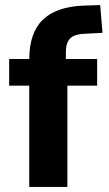

<svg xmlns="http://www.w3.org/2000/svg" viewBox="-20 -735 429 755"><path d="M95 0V-398H16V-503H133L95 -461V-501Q95 -606 148.5 -657.5Q202 -709 309 -713L374 -715L383 -606L310 -602Q289 -601 273 -595Q257 -589 248 -573.5Q239 -558 239 -528V-479L205 -503H362V-398H245V0Z"/></svg>

Font: Nunito Sans 7pt Condensed ExtraBold
Style: Regular
Weight: 800
Width: 3
Designer: Vernon Adams
Foundry: Vernon Adams
Version: Version 3.101;gftools[0.9.27]